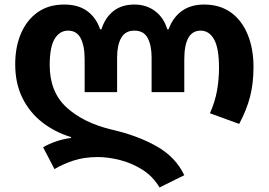

<svg xmlns="http://www.w3.org/2000/svg" viewBox="-20 -576 1185 846"><path d="M683 250Q654 201 607 171.5Q560 142 508 129Q456 116 411 116Q351 116 304 131.5Q257 147 220 169L170 73Q193 59 226 47.5Q259 36 293 32V28Q221 6 165.5 -37.5Q110 -81 78.5 -145Q47 -209 47 -293Q47 -369 72.5 -428.5Q98 -488 146 -522Q194 -556 263 -556Q325 -556 364.5 -527Q404 -498 421 -447H427Q443 -498 479.5 -527Q516 -556 572 -556Q625 -556 663.5 -527Q702 -498 717 -447H723Q741 -498 780.5 -527Q820 -556 879 -556Q949 -556 997.5 -521Q1046 -486 1071.5 -423.5Q1097 -361 1097 -281Q1097 -209 1082 -150.5Q1067 -92 1034 -30L905 -77Q927 -126 936 -175.5Q945 -225 945 -278Q945 -363 923.5 -402Q902 -441 864 -441Q792 -441 792 -314V-170H648V-323Q648 -375 631 -408Q614 -441 572 -441Q532 -441 514 -409Q496 -377 496 -323V-170H353V-314Q353 -374 335.5 -407.5Q318 -441 280 -441Q243 -441 221 -405Q199 -369 199 -289Q199 -171 273 -103Q347 -35 472 -5Q586 21 670 68.5Q754 116 792 196Z"/></svg>

Font: Noto Sans Georgian Bold
Style: Regular
Weight: 700
Designer: Monotype Design Team, Akaki Razmadze
Foundry: Google LLC
Version: Version 2.005; ttfautohint (v1.8.4.7-5d5b)